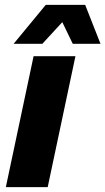

<svg xmlns="http://www.w3.org/2000/svg" viewBox="-20 -769 433 789"><path d="M36 -589H154L236 -678L279 -589H393L330 -749H168ZM4 0H176L290 -538H118Z"/></svg>

Font: Geist ExtraBold
Style: Italic
Weight: 800
Italic angle: -12°
Designer: Basement.studio, Andrés Briganti, Mateo Zaragoza
Foundry: Basement.studio, Vercel, Andrés Briganti, Guido Ferreyra, Mateo Zaragoza
Version: Version 1.500